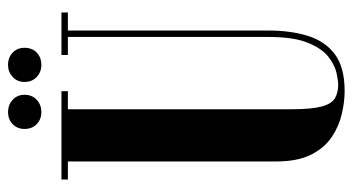

<svg xmlns="http://www.w3.org/2000/svg" viewBox="-220 -652 878 478"><g transform="rotate(-90 219.0 -413.0)"><path d="M137 -791Q137 -809 149 -820.5Q161 -832 179 -832Q197 -832 209.5 -820.5Q222 -809 222 -791Q222 -772 209.5 -760.5Q197 -749 179 -749Q161 -749 149 -760.5Q137 -772 137 -791ZM254 -791Q254 -809 266.5 -820.5Q279 -832 296 -832Q315 -832 327 -820.5Q339 -809 339 -791Q339 -772 327 -760.5Q315 -749 296 -749Q279 -749 266.5 -760.5Q254 -772 254 -791ZM56 -683H11V-699H231V-683H186V-127Q186 -78 192.5 -52.5Q199 -27 213 -18.5Q227 -10 247 -10Q256 -10 275.5 -14Q295 -18 316 -34Q337 -50 351.5 -85.5Q366 -121 366 -183V-683H321V-699H427V-683H382V-184Q382 -128 368.5 -85Q355 -42 322.5 -18Q290 6 231 6Q205 6 174.5 -1Q144 -8 117 -26Q90 -44 73 -77.5Q56 -111 56 -165Z"/></g></svg>

Font: Emberly Black
Style: Regular
Weight: 900
Designer: Rajesh Rajput
Foundry: Rajesh Rajput
Version: Version 1.000